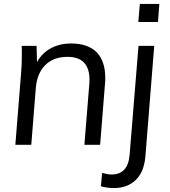

<svg xmlns="http://www.w3.org/2000/svg" viewBox="-20 -736 863 976"><path d="M342 -515Q425 -515 471 -471Q515 -425 515 -341Q515 -332 515 -325.5Q515 -319 514 -314L489 0H409L434 -309Q435 -314 435 -330Q435 -447 323 -447Q252 -447 210 -405Q168 -363 162 -288L139 0H58L87 -362Q89 -382 90 -406Q91 -430 91 -456Q91 -472 91 -483.5Q91 -495 90 -503H166L168 -420Q193 -466 239 -491Q284 -515 342 -515ZM499 143Q528 151 547 151Q631 151 639 50L684 -503H764L719 60Q712 139 670 179Q627 220 559 220Q526 220 493 211ZM691 -716H790L783 -624H683Z"/></svg>

Font: PRinguin Sans
Style: Italic
Weight: 400
Designer: Vernon Adams
Foundry: Vernon Adams
Version: ""